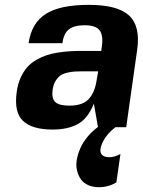

<svg xmlns="http://www.w3.org/2000/svg" viewBox="-20 -530 596 800"><path d="M462.9 0H460.9Q417.5 34.2 403.3 73.2Q389.6 109.9 413.6 121.1Q421.9 125 434.1 125Q454.1 126 481.9 111.8L464.8 230Q432.1 250 392.1 250Q366.2 250 346.7 241Q327.1 231.9 316.4 216.1Q305.7 200.2 300.8 179.7Q295.9 159.2 300 135.5Q304.2 111.8 314.5 88.1Q324.7 64.5 343.8 41Q362.8 17.6 388.2 -1L371.1 -98.1Q346.2 -36.1 304.4 -13.2Q262.7 9.8 199.2 9.8Q113.8 9.8 75.7 -26.4Q37.6 -62.5 49.8 -147.9Q54.2 -180.2 65.9 -206.1Q77.6 -231.9 93 -249.5Q108.4 -267.1 130.4 -279.8Q152.3 -292.5 173.8 -299.8Q195.3 -307.1 223.4 -311.3Q251.5 -315.4 274.7 -316.7Q297.9 -317.9 327.1 -317.9H401.9L404.8 -339.8Q410.6 -384.8 394 -404.8Q377.4 -424.8 333 -424.8Q288.6 -424.8 266.8 -407.5Q245.1 -390.1 240.2 -350.1H99.1Q111.3 -434.1 170.7 -471.9Q230 -509.8 350.1 -509.8Q469.7 -509.8 517.6 -465.6Q565.4 -421.4 551.8 -324.2L505.9 0ZM389.2 -232.9H388.2H325.2Q304.2 -232.9 290.3 -231.9Q276.4 -231 258.8 -226.8Q241.2 -222.7 230.5 -214.6Q219.7 -206.5 210.9 -191.7Q202.1 -176.8 199.2 -155.8Q194.3 -119.6 210.4 -104.7Q226.6 -89.8 269 -89.8Q298.8 -89.8 320.1 -97.9Q341.3 -106 354.2 -122.6Q367.2 -139.2 374 -159.4Q380.9 -179.7 384.8 -208Z"/></svg>

Font: Fivo Sans Modern
Style: Italic
Weight: 700
Designer: Alexander Slobzheninov
Foundry: Alexander Slobzheninov
Version: 1.0